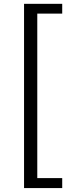

<svg xmlns="http://www.w3.org/2000/svg" viewBox="-20 -792 370 978"><path d="M102.5 166V-772.5H296.9V-722.7H169.9V115.2H296.9V166Z"/></svg>

Font: Bpmf GenYo Gothic R
Style: R
Weight: 400
Foundry: But Ko
Version: Version 1.320